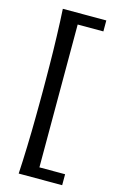

<svg xmlns="http://www.w3.org/2000/svg" viewBox="-121 -776 538 885"><g transform="rotate(15 148.0 -334.0)"><path d="M64 59.1Q65.9 31.2 67.1 -1.7Q68.4 -34.7 69.6 -70.3Q70.8 -106 71.5 -142.6Q72.3 -179.2 72.5 -213.9Q72.8 -248.5 73 -279.8Q73.2 -311 73.2 -335.9Q73.2 -360.8 73 -391.8Q72.8 -422.9 72.5 -457Q72.3 -491.2 71.5 -527.3Q70.8 -563.5 69.6 -598.6Q68.4 -633.8 67.1 -666.5Q65.9 -699.2 64 -727.1H271.5V-674.8H148.9V6.8H271.5V59.1Z"/></g></svg>

Font: Crushed
Style: Regular
Weight: 400
Width: 3
Designer: Astigmatic (AOETI)
Foundry: Astigmatic (AOETI)
Version: Version 001.000